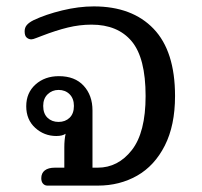

<svg xmlns="http://www.w3.org/2000/svg" viewBox="-20 -580 631 600"><path d="M109 -23Q109 -39 120 -47.5Q131 -56 151 -56H181V-120Q181 -143 185 -162Q175 -155 156 -155Q118 -155 90 -180.5Q62 -206 62 -248Q62 -290 91 -316Q120 -342 164 -342Q214 -342 241.5 -312Q269 -282 269 -235V-56H285Q349 -56 392 -111Q435 -166 435 -280Q435 -399 391.5 -451Q348 -503 266 -503Q229 -503 192 -494Q155 -485 111 -468Q105 -466 94 -461.5Q83 -457 78 -457Q70 -457 63.5 -462.5Q57 -468 57 -482Q57 -494 64 -502Q71 -510 85 -517Q123 -535 174.5 -547.5Q226 -560 273 -560Q393 -560 460 -490Q527 -420 527 -280Q527 -188 495 -125Q463 -62 408.5 -31Q354 0 286 0H128Q120 0 114.5 -6Q109 -12 109 -23ZM211 -249Q211 -272 197.5 -285.5Q184 -299 163 -299Q143 -299 129 -285.5Q115 -272 115 -249Q115 -225 128.5 -212Q142 -199 163 -199Q184 -199 197.5 -212Q211 -225 211 -249Z"/></svg>

Font: Maitree Medium
Style: Regular
Weight: 500
Designer: CadsonDemak Team
Foundry: CadsonDemak
Version: Version 1.000